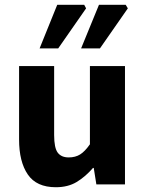

<svg xmlns="http://www.w3.org/2000/svg" viewBox="-20 -773 609 805"><path d="M214 12Q133 12 96.5 -41.5Q60 -95 60 -188V-496H207V-207Q207 -153 222 -133Q237 -113 268 -113Q296 -113 316 -125.5Q336 -138 357 -168V-496H504V0H384L373 -69H370Q338 -32 301.5 -10Q265 12 214 12ZM146 -570 220 -753H333L341 -738L224 -570ZM320 -570 395 -753H507L516 -738L399 -570Z"/></svg>

Font: Mada
Style: Bold
Weight: 700
Designer: Khaled Hosny
Version: Version 1.5